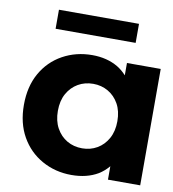

<svg xmlns="http://www.w3.org/2000/svg" viewBox="-82 -795 787 874"><g transform="rotate(10 311.5 -357.5)"><path d="M306 8Q231 8 169.5 -26.5Q108 -61 73 -123Q38 -185 38 -269Q38 -354 73 -416Q108 -478 169.5 -512Q231 -546 306 -546Q374 -546 425 -516Q448 -502 467 -481V-538H623V0H474V-62Q454 -38 428 -22Q377 8 306 8ZM333 -120Q371 -120 402 -138Q433 -156 451.5 -189.5Q470 -223 470 -269Q470 -316 451.5 -349Q433 -382 402 -400Q371 -418 333 -418Q294 -418 263 -400Q232 -382 213.5 -349Q195 -316 195 -269Q195 -223 213.5 -189.5Q232 -156 263 -138Q294 -120 333 -120ZM120 -635V-723H490V-635Z"/></g></svg>

Font: Montserrat Z
Style: Bold
Weight: 700
Designer: Julieta Ulanovsky
Foundry: Julieta Ulanovsky
Version: Version 8.000